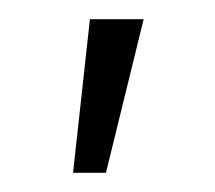

<svg xmlns="http://www.w3.org/2000/svg" viewBox="-20 -767 223 199"><path d="M73.2 -747.1H128.9L89.8 -587.9H55.7Z"/></svg>

Font: Pretendard GOV ExtraLight
Style: Regular
Weight: 200
Designer: Base glyphs from Inter by Rasmus Andersson; Hangeul glyphs from Noto Sans CJK(Source Han Sans) by Jang Soo-young and Kan
Foundry: Kil Hyung-jin
Version: Version 1.309